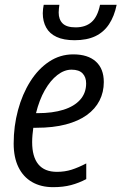

<svg xmlns="http://www.w3.org/2000/svg" viewBox="-20 -772 507 802"><path d="M202.1 9.8Q150.9 9.8 113.8 -11.7Q76.7 -33.2 56.9 -74Q37.1 -114.7 37.1 -172.4Q37.1 -245.1 55.2 -312Q73.2 -378.9 106.4 -431.6Q139.6 -484.4 185.3 -514.6Q231 -544.9 286.1 -544.9Q347.2 -544.9 380.4 -514.9Q413.6 -484.9 413.6 -429.2Q413.6 -387.2 395.8 -352.1Q377.9 -316.9 342.8 -291.5Q307.6 -266.1 254.9 -252.2Q202.1 -238.3 131.8 -238.3H119.1Q117.2 -224.1 115.7 -208.5Q114.3 -192.9 114.3 -178.2Q114.3 -117.2 140.1 -85.7Q166 -54.2 217.8 -54.2Q250.5 -54.2 279.1 -63.2Q307.6 -72.3 340.3 -89.4V-23.9Q310.1 -7.8 277.1 1Q244.1 9.8 202.1 9.8ZM130.4 -299.3H137.7Q199.7 -299.3 244.9 -313.5Q290 -327.6 314.9 -355.5Q339.8 -383.3 339.8 -423.8Q339.8 -449.7 325 -465.3Q310.1 -481 278.8 -481Q248.5 -481 219.5 -458.5Q190.4 -436 167.2 -395.3Q144 -354.5 130.4 -299.3ZM291.5 -604Q246.1 -604 216.6 -617.7Q187 -631.3 172.9 -657Q158.7 -682.6 158.7 -716.8Q158.7 -725.1 159.9 -735.1Q161.1 -745.1 162.6 -752H228Q227.1 -744.1 226.1 -736.1Q225.1 -728 225.1 -719.7Q225.1 -690.4 241.7 -674.1Q258.3 -657.7 295.9 -657.7Q337.4 -657.7 362.5 -679.9Q387.7 -702.1 397.9 -752H467.3Q457.5 -704.1 435.5 -670.9Q413.6 -637.7 378.2 -620.8Q342.8 -604 291.5 -604Z"/></svg>

Font: Open Sans SemiCondensed
Style: Italic
Weight: 400
Width: 4
Italic angle: -12°
Designer: Monotype Design Team
Foundry: Monotype Imaging Inc.
Version: Version 3.000